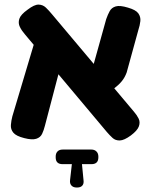

<svg xmlns="http://www.w3.org/2000/svg" viewBox="-20 -609 676 855"><path d="M563 -6Q533 16 513.5 16.5Q494 17 481 5Q468 -7 456 -21L91 -456Q77 -472 68.5 -489Q60 -506 66 -525Q72 -544 103 -566Q133 -589 152 -588.5Q171 -588 184.5 -575Q198 -562 212 -545L577 -111Q590 -96 597.5 -80.5Q605 -65 598.5 -46.5Q592 -28 563 -6ZM88 6Q52 -3 39.5 -18Q27 -33 28.5 -52.5Q30 -72 35 -91L138 -436L265 -373L180 -49Q175 -29 167.5 -13Q160 3 141.5 9Q123 15 88 6ZM438 -174 377 -251 453 -524Q460 -544 468.5 -559.5Q477 -575 495.5 -580.5Q514 -586 550 -575Q585 -565 596 -549.5Q607 -534 605 -515Q603 -496 596 -475L544 -286Q536 -264 522.5 -247.5Q509 -231 488 -215Q467 -199 438 -174ZM321 226Q306 226 298 217Q290 208 292 193L300 122H259Q228 122 228 92V88Q228 74 236 65.5Q244 57 259 57H387Q401 57 409.5 65.5Q418 74 418 88V92Q418 122 387 122H345L352 194Q354 209 346.5 217.5Q339 226 324 226Z"/></svg>

Font: Fredoka Light SemiBold
Style: Regular
Weight: 600
Version: Version 2.001